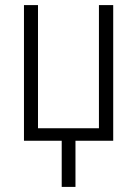

<svg xmlns="http://www.w3.org/2000/svg" viewBox="-20 -552 538 753"><path d="M222 0V181H276V0H424V-532H368V-49H129V-532H74V0Z"/></svg>

Font: Noto Sans Display SemiCondensed Light
Style: Regular
Weight: 300
Width: 4
Designer: Monotype Design Team
Foundry: Monotype Imaging Inc.
Version: Version 1.900